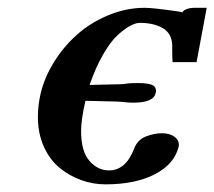

<svg xmlns="http://www.w3.org/2000/svg" viewBox="-20 -465 555 497"><path d="M282.2 -202.1 201.2 -204.1Q189.9 -155.3 189.9 -126Q189.9 -73.2 211.4 -48.6Q232.9 -23.9 262.2 -23.9Q305.7 -23.9 327.1 -80.1Q335.9 -103 357.4 -111.6Q378.9 -120.1 398.9 -120.1Q418.9 -120.1 430.9 -111.6Q442.9 -103 442.9 -90.8V-86.9Q432.1 -40.5 381.3 -14.2Q330.6 12.2 252.9 12.2Q220.7 12.2 190.2 1.2Q159.7 -9.8 134.3 -30.5Q108.9 -51.3 93.5 -85.4Q78.1 -119.6 78.1 -162.1Q78.1 -191.4 85 -222.2Q94.7 -263.7 119.4 -303.7Q144 -343.8 179 -375Q213.9 -406.2 260.3 -425.5Q306.6 -444.8 355 -444.8Q376 -444.8 442.9 -435.1Q450.7 -433.1 453.1 -433.1Q452.1 -434.1 456.1 -438Q467.3 -444.8 482.9 -444.8H515.1L488.8 -304.2H426.8Q425.8 -314 425.8 -334V-349.1Q424.3 -378.9 401.1 -392.3Q377.9 -405.8 341.8 -405.8Q331.5 -405.8 317.1 -398.2Q302.7 -390.6 284.7 -374.3Q266.6 -357.9 247.1 -324.2Q227.5 -290.5 211.9 -245.1Q226.1 -245.1 253.9 -246.1Q281.7 -247.1 294.9 -247.1Q299.3 -247.1 311 -249Q318.8 -250 337.9 -250Q360.4 -250 372.1 -245.8Q383.8 -241.7 383.8 -229Q383.8 -226.1 382.8 -224.1Q377.9 -199.2 324.2 -199.2Q310.5 -199.2 296.9 -201.2Q294.4 -201.2 289.6 -201.7Q284.7 -202.1 282.2 -202.1Z"/></svg>

Font: Linux Libertine G
Style: Bold Italic
Weight: 700
Italic angle: -11.5°
Designer: Philipp H. Poll
Foundry: Philipp H. Poll
Version: Version 4.1.0